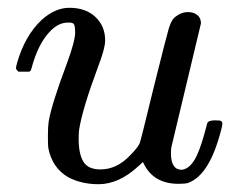

<svg xmlns="http://www.w3.org/2000/svg" viewBox="-20 -462 612 493"><path d="M463 -431Q477 -431 486.5 -423.5Q496 -416 496 -402L420 -84Q419 -79 419 -68Q419 -26 447 -26Q470 -29 486 -64Q497 -87 512 -145Q514 -153 532 -153Q541 -153 544 -152.5Q547 -152 549 -150Q551 -148 551 -144Q551 -141 548 -129Q518 -11 462 8Q454 10 438 10Q372 10 347 -46Q341 -41 335 -35Q285 11 233 11Q189 11 155 -7Q114 -31 104 -82Q103 -89 103 -113Q103 -137 105 -150Q112 -193 151 -297Q173 -356 173 -379Q173 -393 170.5 -398.5Q168 -404 159 -404H154Q131 -404 110 -383Q78 -351 61 -287Q61 -286 60 -283.5Q59 -281 58.5 -280.5Q58 -280 57 -279Q56 -278 53.5 -278Q51 -278 49 -278Q47 -278 41 -278H27Q21 -284 21 -287Q21 -290 24 -301Q44 -370 86 -410Q121 -442 158 -442Q200 -442 225 -418.5Q250 -395 250 -358Q250 -338 232 -291Q191 -181 183 -128Q182 -120 182 -105Q182 -67 194 -47Q206 -27 238 -27Q280 -27 314 -63Q334 -83 339 -95Q341 -99 377 -247Q407 -367 413 -387.5Q419 -408 427 -416Q444 -431 463 -431Z"/></svg>

Font: MathJax_Math
Style: Italic
Weight: 400
Version: Version 1.1